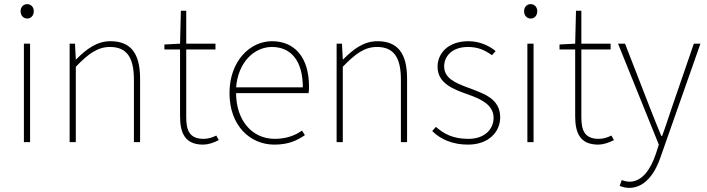

<svg xmlns="http://www.w3.org/2000/svg" viewBox="-20 -690 3432 932"><path d="M96 0H126V-478H96ZM112 -600C130 -600 144 -614 144 -636C144 -656 130 -670 112 -670C94 -670 80 -656 80 -636C80 -614 94 -600 112 -600Z M318 0H348V-366C410 -430 454 -462 514 -462C596 -462 630 -410 630 -304V0H660V-308C660 -432 614 -490 516 -490C450 -490 400 -452 350 -402H348L344 -478H318Z M966 12C988 12 1016 4 1042 -10L1030 -32C1006 -20 986 -16 968 -16C898 -16 884 -60 884 -122V-450H1026V-478H884V-638H858L854 -478L778 -474V-450H854V-126C854 -44 878 12 966 12Z M1312 12C1384 12 1424 -10 1460 -34L1446 -56C1412 -32 1368 -16 1314 -16C1200 -16 1126 -110 1126 -238H1478C1480 -250 1480 -260 1480 -270C1480 -412 1410 -490 1300 -490C1194 -490 1094 -394 1094 -238C1094 -82 1192 12 1312 12ZM1126 -266C1136 -388 1214 -462 1300 -462C1390 -462 1450 -398 1450 -266Z M1614 0H1644V-366C1706 -430 1750 -462 1810 -462C1892 -462 1926 -410 1926 -304V0H1956V-308C1956 -432 1910 -490 1812 -490C1746 -490 1696 -452 1646 -402H1644L1640 -478H1614Z M2252 12C2352 12 2408 -50 2408 -120C2408 -214 2324 -237 2248 -266C2190 -288 2136 -310 2136 -368C2136 -415 2172 -462 2252 -462C2302 -462 2336 -445 2368 -422L2386 -442C2352 -470 2306 -490 2254 -490C2156 -490 2104 -432 2104 -366C2104 -284 2182 -256 2256 -230C2312 -210 2376 -182 2376 -118C2376 -64 2334 -16 2254 -16C2178 -16 2136 -40 2096 -74L2078 -54C2118 -14 2176 12 2252 12Z M2540 0H2570V-478H2540ZM2556 -600C2574 -600 2588 -614 2588 -636C2588 -656 2574 -670 2556 -670C2538 -670 2524 -656 2524 -636C2524 -614 2538 -600 2556 -600Z M2884 12C2906 12 2934 4 2960 -10L2948 -32C2924 -20 2904 -16 2886 -16C2816 -16 2802 -60 2802 -122V-450H2944V-478H2802V-638H2776L2772 -478L2696 -474V-450H2772V-126C2772 -44 2796 12 2884 12Z M3034 222C3116 222 3164 142 3188 68L3380 -478H3348L3240 -164C3226 -124 3210 -72 3194 -30H3190C3172 -72 3152 -124 3136 -164L3014 -478H2980L3178 12L3164 56C3138 134 3096 192 3036 192C3024 192 3008 188 2998 184L2988 212C3000 218 3018 222 3034 222Z"/></svg>

Font: Source Sans Pro ExtraLight
Style: Regular
Weight: 200
Designer: Paul D. Hunt
Foundry: Adobe Systems Incorporated
Version: Version 3.006;hotconv 1.0.111;makeotfexe 2.5.65597